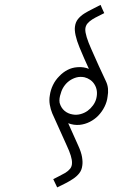

<svg xmlns="http://www.w3.org/2000/svg" viewBox="-20 -763 540 808"><path d="M230.9 -330.2Q229.3 -339.5 230.7 -349.6Q232.1 -359.7 235.7 -369.5Q239.6 -385 248.9 -399Q258.3 -413 271.7 -422.8Q285.3 -432.5 301.1 -437Q317 -441.4 335.3 -437.9Q348.4 -434.7 359.5 -427Q370.7 -419.3 377.8 -407.5Q385.5 -395.3 387.5 -380.1Q389.4 -364.8 385.1 -347.9Q381.2 -333 371.5 -319.7Q361.8 -306.3 348.6 -296.6Q334.8 -286.9 318.7 -282.7Q302.6 -278.4 286.5 -281.2Q266.1 -284.3 251.5 -296.7Q236.8 -309.1 230.9 -330.2ZM260.4 -151.7Q272.4 -126.3 277.9 -107.9Q283.4 -89.6 283 -77.4Q283 -63 275.2 -53.1Q267.4 -43.3 255 -35.7Q242.8 -28.5 229.6 -22.1Q216.3 -15.7 204.1 -9L220.7 25.7Q237 17.7 254.4 9Q271.8 0.3 288.1 -10.7Q303.1 -20.7 313.5 -33.8Q324 -46.9 326.3 -66.1Q328.7 -80.7 325.3 -101.6Q321.9 -122.6 309.3 -150.1L267 -244.4Q278.8 -240 290.8 -238.2Q302.9 -236.4 315.5 -237.6Q337.8 -240 357.7 -250.1Q377.6 -260.2 392.8 -275.5Q409.4 -292.7 419.9 -313.8Q430.4 -335 432.7 -356.2Q435.9 -373 434.5 -389.6Q433 -406.2 425.7 -421.3Q412.7 -449.3 395 -487.3Q377.4 -525.3 364 -556.9Q351.6 -584.6 344.9 -606.3Q338.3 -628 339 -641Q340.2 -654.7 348 -664Q355.8 -673.3 368.8 -681.6Q380.4 -688.8 393.2 -694.9Q405.9 -701 418.7 -707.8Q414 -717.3 410.3 -726Q406.5 -734.7 403.2 -742.5Q386.2 -733.3 368.2 -724.5Q350.1 -715.6 334.3 -705.8Q318.8 -695.8 308.3 -682.9Q297.9 -670 295.5 -651.4Q293.2 -636.8 298.1 -614.2Q303 -591.7 314.6 -563.5Q323.8 -540.7 334.1 -517.6Q344.3 -494.5 354.1 -473.2Q343.3 -477.7 331.3 -479.5Q319.4 -481.4 305.9 -480.2Q283.2 -478.7 264.1 -468.7Q245 -458.8 229.8 -442.7Q212.8 -425.9 202.7 -404.7Q192.5 -383.5 189.7 -361.5Q186.2 -342.7 189.5 -322.8Q192.8 -302.9 199.9 -286Z"/></svg>

Font: Josefin Slab Thin
Style: Italic
Weight: 100
Italic angle: -12°
Designer: Santiago Orozco
Foundry: Typemade
Version: Version 2.000